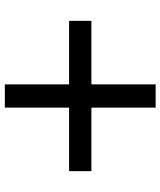

<svg xmlns="http://www.w3.org/2000/svg" viewBox="45 -654 662 792"><g transform="rotate(-90 376.0 -258.0)"><path d="M424 53H328V-212H66V-304H328V-569H424V-304H686V-212H424Z"/></g></svg>

Font: STIX Two Text
Style: Bold
Weight: 700
Designer: Ross Mills, John Hudson & Paul Hanslow, Tiro Typeworks Ltd; with prior portions MicroPress Inc., and Coen Hoffman.
Foundry: Tiro Typeworks Ltd
Version: Version 2.13 b171